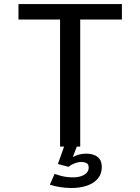

<svg xmlns="http://www.w3.org/2000/svg" viewBox="-20 -720 690 943"><path d="M275 0V-623.9H70.7V-700H578.7V-623.9H374V0ZM330.5 203.4Q315.6 203.4 301.2 202.1Q286.8 200.9 273.1 198.6Q259.4 196.3 247.3 193.4Q235.1 190.4 224.9 187L248.1 134.1Q262.9 139.2 276.9 143Q290.9 146.9 305.9 149Q320.9 151.1 338.1 151.1Q361.2 151.1 378.6 145.2Q396.1 139.4 405.9 128.5Q415.6 117.7 415.6 103.4Q415.6 86.4 405 81Q394.3 75.6 378.4 75.6Q367.8 75.6 356 79.1Q344.1 82.6 333.8 88Q323.4 93.4 316.9 99.4L264.3 85.4L294.8 0H357.2L328 77.1L321.1 66.9Q326.9 58.1 339.2 50.9Q351.4 43.6 368.1 39.1Q384.7 34.6 403.1 34.6Q422.6 34.6 440.1 40.4Q457.6 46.3 468.8 60.6Q479.9 74.9 479.9 100.6Q479.9 133.9 460.8 156.9Q441.6 179.9 407.9 191.6Q374.1 203.4 330.5 203.4Z"/></svg>

Font: Trispace Thin
Style: Regular
Weight: 100
Designer: Tyler Finck
Foundry: Etcetera Type Company
Version: Version 1.210